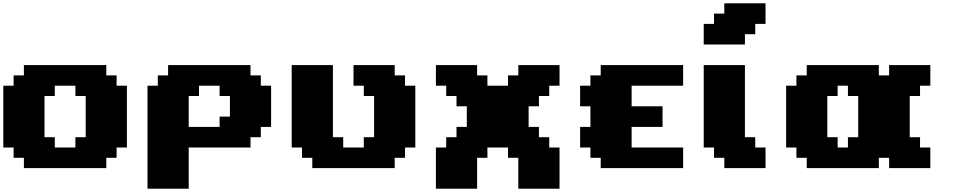

<svg xmlns="http://www.w3.org/2000/svg" viewBox="-20 -1020 5790 1165"><path d="M125 0H625V-62.5H687.5V-125H750V-500H687.5V-562.5H625V-625H125V-562.5H62.5V-500H0V-125H62.5V-62.5H125ZM437.5 -125H312.5V-187.5H250V-437.5H312.5V-500H437.5V-437.5H500V-187.5H437.5Z M875 125H1125V-125H1500V-187.5H1562.5V-250H1625V-500H1562.5V-562.5H1500V-625H1000V-562.5H937.5V-500H875ZM1312.5 -250H1125V-437.5H1187.5V-500H1312.5V-437.5H1375V-312.5H1312.5Z M1875 0H2375V-62.5H2437.5V-125H2500V-500H2437.5V-562.5H2375V-625H2125V-500H2187.5V-437.5H2250V-187.5H2187.5V-125H2062.5V-187.5H2000V-625H1750V-125H1812.5V-62.5H1875Z M3125 125H3375V-125H3312.5V-187.5H3250V-250H3187.5V-375H3250V-437.5H3312.5V-500H3375V-625H3125V-562.5H3062.5V-500H2937.5V-562.5H2875V-625H2625V-500H2687.5V-437.5H2750V-375H2812.5V-250H2750V-187.5H2687.5V-125H2625V125H2875V-62.5H2937.5V-125H3062.5V-62.5H3125Z M3625 0H4125V-125H3812.5V-250H4000V-375H3812.5V-500H4125V-625H3625V-562.5H3562.5V-500H3500V-375H3562.5V-250H3500V-125H3562.5V-62.5H3625Z M4375 0H4625V-125H4562.5V-187.5H4500V-625H4250V-125H4312.5V-62.5H4375ZM4250 -750H4500V-812.5H4562.5V-875H4625V-1000H4375V-937.5H4312.5V-875H4250Z M5375 0H5625V-125H5562.5V-187.5H5500V-437.5H5562.5V-500H5625V-625H5375V-562.5H5312.5V-625H4875V-562.5H4812.5V-500H4750V-125H4812.5V-62.5H4875V0H5312.5V-62.5H5375ZM5125 -125H5062.5V-187.5H5000V-437.5H5062.5V-500H5125V-437.5H5187.5V-187.5H5125Z"/></svg>

Font: Faithful 32x
Style: Bold
Weight: 400
Foundry: Faithful Resource Pack
Version: Version 1.0; January 27, 2023